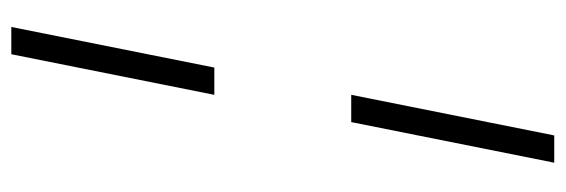

<svg xmlns="http://www.w3.org/2000/svg" viewBox="-342 -440 976 331"><g transform="rotate(-90 145.5 -274.0)"><path d="M218 -742H265L195 -392H148ZM101 -156H148L78 194H31Z"/></g></svg>

Font: Idrija
Style: Italic
Weight: 300
Italic angle: -11.3°
Designer: Julieta Ulanovsky
Foundry: Julieta Ulanovsky
Version: Version 7.200